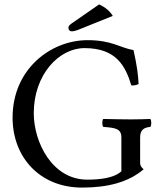

<svg xmlns="http://www.w3.org/2000/svg" viewBox="-20 -840 725 870"><path d="M377 -658C210 -658 37 -527 37 -307C37 -127 161 10 352 10C470 10 563 -15 631 -73C620 -82 615 -90 615 -101V-217C615 -252 632 -262 661 -265C667 -271 667 -295 661 -301C637 -300 612 -299 572 -299C539 -299 492 -300 448 -301C442 -295 442 -271 448 -265C503 -261 530 -257 530 -217V-64C496 -32 429 -26 375 -26C217 -26 133 -195 133 -327C133 -502 247 -622 363 -622C508 -622 549 -539 575 -453C586 -452 597 -454 608 -459C606 -501 601 -541 585 -613C525 -623 488 -658 377 -658ZM429 -820 305 -734C292 -725 290 -720 290 -713C290 -705 296 -698 305 -698C314 -698 326 -701 347 -710L491 -768C478 -789 458 -807 429 -820Z"/></svg>

Font: Libertinus Math
Style: Regular
Weight: 400
Designer: Philipp H. Poll, Khaled Hosny
Foundry: Caleb Maclennan
Version: Version 7.050;RELEASE